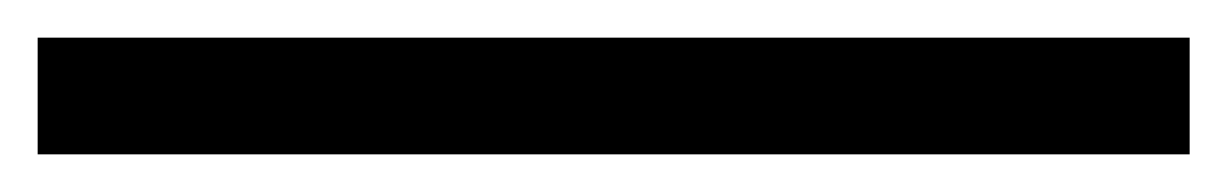

<svg xmlns="http://www.w3.org/2000/svg" viewBox="-26 -2 652 102"><path d="M-6 80V18H606V80Z"/></svg>

Font: Noto Serif TC ExtraLight ExtraBold
Style: Regular
Weight: 800
Version: Version 2.002-H1;hotconv 1.1.0;makeotfexe 2.6.0